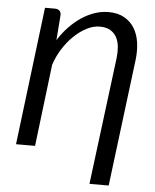

<svg xmlns="http://www.w3.org/2000/svg" viewBox="-59 -774 801 995"><g transform="rotate(5 341.0 -276.0)"><path d="M47 0 135 -717.5H186.5Q202 -717.5 210.5 -709.5Q219 -701.5 218.5 -685.5L208.5 -555.5Q232 -593 261.5 -624Q291 -655 324 -677.2Q357 -699.5 392.8 -711.8Q428.5 -724 465.5 -724Q514 -724 547.5 -705Q581 -686 600.5 -654Q620 -622 626 -579.8Q632 -537.5 626.5 -491L544 171.5H444L527.5 -491Q531 -520.5 528.5 -548.2Q526 -576 514.8 -597.5Q503.5 -619 482 -632Q460.5 -645 426.5 -645Q392.5 -645 357.8 -626.8Q323 -608.5 291.8 -578.2Q260.5 -548 235.8 -508.2Q211 -468.5 197.5 -426L146 0Z"/></g></svg>

Font: Lato Medium
Style: Italic
Weight: 500
Italic angle: -7°
Designer: Lukasz Dziedzic
Foundry: tyPoland Lukasz Dziedzic
Version: Version 2.006; 2014-01-15